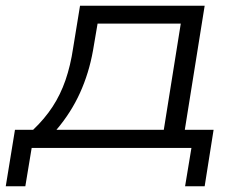

<svg xmlns="http://www.w3.org/2000/svg" viewBox="-35 -514 845 667"><path d="M-15 133 17 -63H80Q120 -101 147.5 -143Q175 -185 192.5 -235.5Q210 -286 219 -347L243 -494H676L607 -63H707L676 133H608L630 0H75L53 133ZM161 -63H534L593 -432H304L288 -338Q274 -260 243 -191.5Q212 -123 161 -63Z"/></svg>

Font: Nunito Sans 7pt Expanded Light
Style: Italic
Weight: 300
Width: 7
Italic angle: -9°
Designer: Vernon Adams
Foundry: Vernon Adams
Version: Version 3.101;gftools[0.9.27]